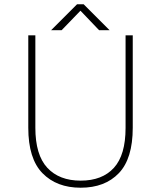

<svg xmlns="http://www.w3.org/2000/svg" viewBox="-20 -865 750 896"><path d="M356.5 11Q244.5 11 178.2 -56.8Q112 -124.5 112 -269V-700H145V-269Q145 -142 200.8 -82Q256.5 -22 356.5 -22Q457 -22 511.5 -81.8Q566 -141.5 566 -268V-700H599.5V-269Q599.5 -124.5 534.5 -56.8Q469.5 11 356.5 11ZM491.5 -724H442.5L355.5 -815L267.5 -724H218.5L339.5 -845H370.5Z"/></svg>

Font: League Mono Thin
Style: Regular
Weight: 100
Width: 6
Designer: Tyler Finck
Foundry: The League of Moveable Type / Tyler Finck
Version: Version 2.300;RELEASE